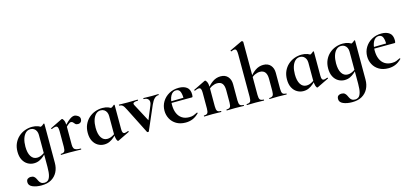

<svg xmlns="http://www.w3.org/2000/svg" viewBox="-77 -1326 4737 2207"><g transform="rotate(-15 2292.0 -222.0)"><path d="M201 281Q138 281 94.5 262Q51 243 51 205Q51 176 67 165Q83 154 102 154Q128 154 141.5 164.5Q155 175 163 191Q171 207 179 223Q187 239 201.5 249.5Q216 260 243 260Q264 260 281.5 247Q299 234 309.5 198Q320 162 320 94V-359Q348 -366 367 -373Q386 -380 404 -398Q406 -400 410 -398.5Q414 -397 414 -394V70Q414 131 389.5 178.5Q365 226 318 253.5Q271 281 201 281ZM182 13Q142 13 107.5 -7.5Q73 -28 52.5 -67.5Q32 -107 32 -164Q32 -220 51.5 -263Q71 -306 104.5 -336.5Q138 -367 180.5 -382.5Q223 -398 268 -398Q306 -398 337 -386.5Q368 -375 393 -352L320 -288Q320 -314 310.5 -334Q301 -354 283.5 -365.5Q266 -377 242 -377Q208 -377 184 -353.5Q160 -330 147.5 -290Q135 -250 135 -198Q135 -123 161 -81.5Q187 -40 233 -40Q253 -40 271.5 -46.5Q290 -53 307 -63.5Q324 -74 337 -84L345 -77Q324 -56 300 -35Q276 -14 247 -0.5Q218 13 182 13Z M630 -271 622 -284Q661 -329 688 -353Q715 -377 734 -386.5Q753 -396 768 -396Q789 -396 811.5 -380.5Q834 -365 834 -340Q834 -319 821.5 -305.5Q809 -292 787 -292Q766 -292 755.5 -303Q745 -314 736.5 -324.5Q728 -335 712 -335Q705 -335 696.5 -330.5Q688 -326 672.5 -312.5Q657 -299 630 -271ZM508 0Q505 0 505 -6Q505 -12 508 -12Q539 -12 550 -26.5Q561 -41 561 -81V-269Q561 -300 554 -314.5Q547 -329 530 -329Q521 -329 509 -325.5Q497 -322 482 -315Q478 -313 476 -319Q474 -325 476 -326L615 -394Q621 -396 622 -396Q633 -396 644 -372Q655 -348 655 -303V-81Q655 -55 663 -39.5Q671 -24 690.5 -18Q710 -12 744 -12Q748 -12 748 -6Q748 0 744 0Q717 0 682.5 -1Q648 -2 608 -2Q580 -2 554 -1Q528 0 508 0Z M1018 13Q978 13 943.5 -7.5Q909 -28 888.5 -67.5Q868 -107 868 -164Q868 -220 887.5 -263Q907 -306 940.5 -336.5Q974 -367 1016.5 -382.5Q1059 -398 1104 -398Q1142 -398 1173 -386.5Q1204 -375 1229 -352L1156 -288Q1156 -314 1146.5 -334Q1137 -354 1119.5 -365.5Q1102 -377 1078 -377Q1044 -377 1020 -353.5Q996 -330 983.5 -290Q971 -250 971 -198Q971 -123 997 -81.5Q1023 -40 1069 -40Q1089 -40 1107.5 -46.5Q1126 -53 1143 -63.5Q1160 -74 1173 -84L1181 -77Q1160 -56 1136 -35Q1112 -14 1083 -0.5Q1054 13 1018 13ZM1183 14Q1173 14 1164.5 -11Q1156 -36 1156 -82V-359Q1184 -366 1203 -373Q1222 -380 1240 -398Q1242 -400 1246 -398.5Q1250 -397 1250 -394V-109Q1250 -78 1257 -66Q1264 -54 1278 -54Q1285 -54 1295.5 -57Q1306 -60 1319 -65Q1323 -67 1326 -61.5Q1329 -56 1326 -54L1188 13Q1186 14 1183 14Z M1768 -386Q1770 -386 1770 -380Q1770 -374 1768 -374Q1739 -374 1716.5 -352Q1694 -330 1674 -284L1551 0Q1549 5 1540.5 5Q1532 5 1529 0L1376 -303Q1354 -349 1338 -361.5Q1322 -374 1300 -374Q1297 -374 1297 -380Q1297 -386 1300 -386Q1317 -386 1338.5 -385Q1360 -384 1397 -384Q1438 -384 1467 -385Q1496 -386 1521 -386Q1524 -386 1524 -380Q1524 -374 1521 -374Q1490 -374 1473 -366Q1456 -358 1468 -335L1588 -109L1537 -21L1646 -285Q1663 -326 1646.5 -350Q1630 -374 1590 -374Q1588 -374 1588 -380Q1588 -386 1590 -386Q1614 -386 1635.5 -385Q1657 -384 1691 -384Q1715 -384 1730.5 -385Q1746 -386 1768 -386Z M1989 12Q1924 12 1878.5 -15Q1833 -42 1809.5 -86.5Q1786 -131 1786 -182Q1786 -241 1815 -289Q1844 -337 1895 -366Q1946 -395 2012 -395Q2071 -395 2106.5 -368Q2142 -341 2142 -280Q2142 -267 2140 -258Q2138 -249 2131 -249H2035Q2037 -306 2024 -340.5Q2011 -375 1974 -375Q1934 -375 1910.5 -334Q1887 -293 1887 -225Q1887 -167 1905 -125Q1923 -83 1958 -60Q1993 -37 2044 -37Q2074 -37 2094.5 -44.5Q2115 -52 2140 -65Q2142 -67 2145.5 -63Q2149 -59 2147 -56Q2110 -19 2071.5 -3.5Q2033 12 1989 12ZM1852 -248 1851 -267 2070 -271V-249Z M2480 0Q2477 0 2477 -6Q2477 -12 2480 -12Q2511 -12 2522 -26.5Q2533 -41 2533 -81V-225Q2533 -279 2513.5 -305Q2494 -331 2452 -331Q2422 -331 2390.5 -316Q2359 -301 2340 -275L2335 -287Q2370 -337 2414 -367.5Q2458 -398 2510 -398Q2566 -398 2596.5 -363Q2627 -328 2627 -273V-81Q2627 -41 2638.5 -26.5Q2650 -12 2681 -12Q2684 -12 2684 -6Q2684 0 2681 0Q2661 0 2635 -1Q2609 -2 2580 -2Q2552 -2 2526 -1Q2500 0 2480 0ZM2211 0Q2208 0 2208 -6Q2208 -12 2211 -12Q2242 -12 2253 -26.5Q2264 -41 2264 -81V-269Q2264 -300 2257 -314.5Q2250 -329 2233 -329Q2224 -329 2212 -325.5Q2200 -322 2185 -315Q2181 -313 2179 -319Q2177 -325 2179 -326L2318 -394Q2324 -396 2325 -396Q2336 -396 2347 -372Q2358 -348 2358 -303V-81Q2358 -41 2369.5 -26.5Q2381 -12 2412 -12Q2415 -12 2415 -6Q2415 0 2412 0Q2392 0 2366 -1Q2340 -2 2311 -2Q2283 -2 2257 -1Q2231 0 2211 0Z M2719 0Q2717 0 2717 -6Q2717 -12 2719 -12Q2750 -12 2761.5 -26.5Q2773 -41 2773 -81V-589Q2773 -623 2767 -638.5Q2761 -654 2744 -654Q2730 -654 2706 -643Q2703 -642 2700 -648Q2697 -654 2699 -655L2845 -724Q2847 -725 2848 -725Q2849 -725 2850 -725Q2855 -725 2860.5 -720.5Q2866 -716 2866 -712V-81Q2866 -41 2877.5 -26.5Q2889 -12 2920 -12Q2924 -12 2924 -6Q2924 0 2920 0Q2900 0 2874.5 -1Q2849 -2 2820 -2Q2791 -2 2765 -1Q2739 0 2719 0ZM2988 0Q2986 0 2986 -6Q2986 -12 2988 -12Q3019 -12 3030.5 -26.5Q3042 -41 3042 -81V-225Q3042 -331 2960 -331Q2930 -331 2898.5 -316Q2867 -301 2849 -275L2843 -287Q2878 -337 2922 -367.5Q2966 -398 3018 -398Q3074 -398 3104.5 -363Q3135 -328 3135 -273V-81Q3135 -41 3146.5 -26.5Q3158 -12 3189 -12Q3193 -12 3193 -6Q3193 0 3189 0Q3169 0 3143.5 -1Q3118 -2 3089 -2Q3060 -2 3034 -1Q3008 0 2988 0Z M3389 13Q3349 13 3314.5 -7.5Q3280 -28 3259.5 -67.5Q3239 -107 3239 -164Q3239 -220 3258.5 -263Q3278 -306 3311.5 -336.5Q3345 -367 3387.5 -382.5Q3430 -398 3475 -398Q3513 -398 3544 -386.5Q3575 -375 3600 -352L3527 -288Q3527 -314 3517.5 -334Q3508 -354 3490.5 -365.5Q3473 -377 3449 -377Q3415 -377 3391 -353.5Q3367 -330 3354.5 -290Q3342 -250 3342 -198Q3342 -123 3368 -81.5Q3394 -40 3440 -40Q3460 -40 3478.5 -46.5Q3497 -53 3514 -63.5Q3531 -74 3544 -84L3552 -77Q3531 -56 3507 -35Q3483 -14 3454 -0.5Q3425 13 3389 13ZM3554 14Q3544 14 3535.5 -11Q3527 -36 3527 -82V-359Q3555 -366 3574 -373Q3593 -380 3611 -398Q3613 -400 3617 -398.5Q3621 -397 3621 -394V-109Q3621 -78 3628 -66Q3635 -54 3649 -54Q3656 -54 3666.5 -57Q3677 -60 3690 -65Q3694 -67 3697 -61.5Q3700 -56 3697 -54L3559 13Q3557 14 3554 14Z M3898 281Q3835 281 3791.5 262Q3748 243 3748 205Q3748 176 3764 165Q3780 154 3799 154Q3825 154 3838.5 164.5Q3852 175 3860 191Q3868 207 3876 223Q3884 239 3898.5 249.5Q3913 260 3940 260Q3961 260 3978.5 247Q3996 234 4006.5 198Q4017 162 4017 94V-359Q4045 -366 4064 -373Q4083 -380 4101 -398Q4103 -400 4107 -398.5Q4111 -397 4111 -394V70Q4111 131 4086.5 178.5Q4062 226 4015 253.5Q3968 281 3898 281ZM3879 13Q3839 13 3804.5 -7.5Q3770 -28 3749.5 -67.5Q3729 -107 3729 -164Q3729 -220 3748.5 -263Q3768 -306 3801.5 -336.5Q3835 -367 3877.5 -382.5Q3920 -398 3965 -398Q4003 -398 4034 -386.5Q4065 -375 4090 -352L4017 -288Q4017 -314 4007.5 -334Q3998 -354 3980.5 -365.5Q3963 -377 3939 -377Q3905 -377 3881 -353.5Q3857 -330 3844.5 -290Q3832 -250 3832 -198Q3832 -123 3858 -81.5Q3884 -40 3930 -40Q3950 -40 3968.5 -46.5Q3987 -53 4004 -63.5Q4021 -74 4034 -84L4042 -77Q4021 -56 3997 -35Q3973 -14 3944 -0.5Q3915 13 3879 13Z M4401 12Q4336 12 4290.5 -15Q4245 -42 4221.5 -86.5Q4198 -131 4198 -182Q4198 -241 4227 -289Q4256 -337 4307 -366Q4358 -395 4424 -395Q4483 -395 4518.5 -368Q4554 -341 4554 -280Q4554 -267 4552 -258Q4550 -249 4543 -249H4447Q4449 -306 4436 -340.5Q4423 -375 4386 -375Q4346 -375 4322.5 -334Q4299 -293 4299 -225Q4299 -167 4317 -125Q4335 -83 4370 -60Q4405 -37 4456 -37Q4486 -37 4506.5 -44.5Q4527 -52 4552 -65Q4554 -67 4557.5 -63Q4561 -59 4559 -56Q4522 -19 4483.5 -3.5Q4445 12 4401 12ZM4264 -248 4263 -267 4482 -271V-249Z"/></g></svg>

Font: Cormorant Infant Light
Style: Bold
Weight: 700
Version: Version 4.001